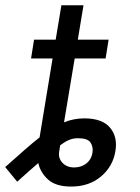

<svg xmlns="http://www.w3.org/2000/svg" viewBox="-24 -696 529 728"><path d="M126.1 -175.1 175.4 -474.4H93.8L105.1 -545.5H187.1L208.8 -676.1H292.6L271 -545.5H387.8L376.4 -474.4H259.2L218.8 -232.2Q255.7 -247.2 295.5 -247.2Q364.3 -247.2 393.8 -211.3Q422.9 -175.8 413.4 -122.2Q403.8 -64.3 358.3 -26.3Q313.2 11.4 245.7 11.4Q188.2 11.4 158.7 -14.9Q129.3 -41.2 121.1 -77.8Q104 -62.9 84.3 -45.6Q64.6 -28.4 41.2 -7.1L-4.3 -62.5Q35.5 -98 67.3 -125.9Q99.1 -153.8 126.1 -175.1ZM212.7 -78.8Q229.4 -61.1 257.1 -61.1Q269.5 -61.1 281.1 -64.6Q292.6 -68.2 302 -75.1Q311.4 -82 318 -92.9Q324.6 -103.7 326.7 -117.9Q329.9 -139.2 319.2 -155.5Q308.6 -171.9 271.3 -171.9Q260.7 -171.9 252.1 -169.9Q243.6 -168 235.6 -164.4Q227.6 -160.9 220.2 -156.1Q212.7 -151.3 204.2 -145.2L200.3 -120.7Q196.4 -96.2 212.7 -78.8Z"/></svg>

Font: Inter P
Style: Italic
Weight: 400
Italic angle: -9.40001°
Designer: Rasmus Andersson
Foundry: rsms
Version: Version 3.018;git-588b23468